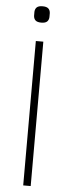

<svg xmlns="http://www.w3.org/2000/svg" viewBox="-61 -941 352 971"><g transform="rotate(5 115.0 -455.5)"><path d="M134 -733V0H96V-733ZM76 -859Q76 -870 76 -880Q77 -895 86 -903Q95 -911 115 -911Q135 -911 144 -903Q153 -895 154 -880Q154 -870 154 -859Q153 -844 144 -836Q135 -828 115 -828Q95 -828 86 -836Q77 -844 76 -859Z"/></g></svg>

Font: Kreadon
Style: Regular
Weight: 400
Designer: kohakuno
Foundry: StudioGnu
Version: Version 1.000;Glyphs 3.1.2 (3151)